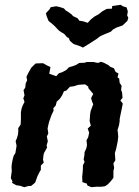

<svg xmlns="http://www.w3.org/2000/svg" viewBox="-20 -769 580 799"><path d="M110 -487 124 -501 129 -505 159 -506 177 -496 190 -490 185 -462 214 -452 225 -464 240 -469 256 -478 267 -489 284 -494 297 -499 310 -507 333 -508 340 -511H369L388 -507L400 -512L412 -508L431 -498L439 -491L454 -485L461 -470L473 -463L469 -447L476 -442L478 -424L486 -412L484 -395L488 -384L490 -362L481 -351L491 -338L488 -323L481 -289L478 -274V-265L475 -247L469 -228L471 -214L472 -200L470 -182L467 -167L463 -148L458 -132L459 -118L460 -102L452 -89L455 -70L452 -58V-29L442 -16L429 -2L417 6L403 8H382L360 10L344 3L341 -5L323 -11L322 -34L324 -52L325 -67V-81L332 -95L328 -106L331 -121L332 -136L339 -151L342 -165L340 -185L347 -198L351 -217L345 -234L358 -246L353 -265L355 -293L357 -306L363 -322L368 -335L363 -347L359 -361L368 -378L348 -402L347 -409L334 -418L306 -416L287 -410L271 -408L256 -392L246 -389L239 -373L229 -358L216 -346L212 -330L202 -319L203 -308L195 -292L184 -261L180 -244L178 -234L181 -214L175 -201L179 -181L174 -164L176 -155L163 -132L161 -123L159 -105L162 -92L150 -80V-62L145 -54L136 -36L127 -11L124 -7L109 5H99L81 10L63 4L48 2L30 -8L32 -14L25 -28L29 -58L28 -72L29 -86L33 -107L37 -121L44 -132L47 -150L49 -162L45 -182L50 -193L55 -210L56 -223V-236L66 -251L67 -273V-285V-302L70 -318L74 -329L82 -345L77 -360L82 -372L78 -394L85 -404L87 -422L93 -435L90 -449L97 -464ZM325 -571 315 -576 286 -586 271 -599 266 -611 259 -614 248 -627 229 -639 223 -644 208 -660 198 -669 182 -682 174 -702 171 -714 186 -730 191 -739 214 -743 231 -739 246 -734 254 -725 260 -722 278 -709 284 -702 303 -693 310 -683 327 -680 345 -674 359 -689 373 -700 391 -710 406 -722 424 -732 446 -733 447 -744 482 -749 491 -743 507 -738 512 -721 509 -705 514 -695 510 -682 490 -663 464 -654 450 -646 441 -637 414 -626 398 -619 381 -606 362 -594 348 -585Z"/></svg>

Font: Winky Rough Medium
Style: Italic
Weight: 500
Italic angle: -8.97852°
Designer: Simon Atzbach
Foundry: typofactur
Version: Version 1.206; ttfautohint (v1.8.4.7-5d5b)